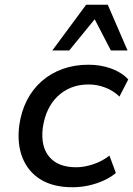

<svg xmlns="http://www.w3.org/2000/svg" viewBox="-20 -778 560 807"><path d="M284 9Q204 9 151 -23.5Q98 -56 74.5 -115Q51 -174 61 -251Q69 -309 93 -356Q117 -403 155 -436.5Q193 -470 243 -488Q293 -506 352 -506Q404 -506 448.5 -489.5Q493 -473 519 -444L482 -372Q458 -396 423.5 -409.5Q389 -423 353 -423Q312 -423 279.5 -410Q247 -397 222 -373Q197 -349 181.5 -316Q166 -283 160 -242Q150 -163 187 -119Q224 -75 300 -75Q335 -75 373 -88Q411 -101 440 -124L467 -51Q446 -33 416.5 -19.5Q387 -6 353.5 1.5Q320 9 284 9ZM200 -566 342 -758H433L516 -566H446L378 -697L271 -566Z"/></svg>

Font: Nunito Sans 7pt Medium
Style: Italic
Weight: 500
Italic angle: -9°
Designer: Vernon Adams
Foundry: Vernon Adams
Version: Version 3.101;gftools[0.9.27]